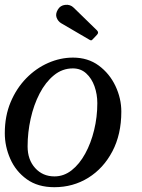

<svg xmlns="http://www.w3.org/2000/svg" viewBox="-22 -770 590 800"><path d="M-2 -215Q-2 -286.5 22.2 -344.2Q46.5 -402 87.2 -443.8Q128 -485.5 178.8 -507.8Q229.5 -530 282 -530Q344.5 -530 389.5 -496.8Q434.5 -463.5 459 -411.8Q483.5 -360 483.5 -305Q483.5 -210 446.2 -139.2Q409 -68.5 345.8 -29.2Q282.5 10 204.5 10Q135.5 10 89.5 -23.2Q43.5 -56.5 20.8 -108.2Q-2 -160 -2 -215ZM93 -160Q93 -104.5 124.5 -69.8Q156 -35 205 -35Q244 -35 276.5 -60.5Q309 -86 333 -129.8Q357 -173.5 370.2 -228Q383.5 -282.5 383.5 -340Q383.5 -377 371.8 -410.2Q360 -443.5 337.2 -464.2Q314.5 -485 281.5 -485Q237.5 -485 202.5 -456.2Q167.5 -427.5 143 -380.2Q118.5 -333 105.8 -275.5Q93 -218 93 -160ZM219 -730Q229 -747.5 250 -749.8Q271 -752 285 -738L382 -643.5Q391 -634.5 382.5 -625.5L365.5 -607.5Q361.5 -603 358.8 -602Q356 -601 350.5 -604.5L232.5 -673.5Q220 -681 214 -696.2Q208 -711.5 219 -730Z"/></svg>

Font: Besley
Style: Italic
Weight: 400
Italic angle: -13°
Designer: Owen Earl
Foundry: indestructible type*
Version: Version 4.000; ttfautohint (v1.8.4.7-5d5b)